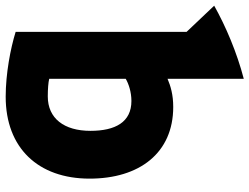

<svg xmlns="http://www.w3.org/2000/svg" viewBox="-159 -722 877 675"><g transform="rotate(90 279.5 -384.5)"><path d="M219 -803V-535C245 -546 275 -555 318 -555C480 -555 570 -436 570 -261C570 -80 462 34 282 34C201 34 112 17 54 -1V-602L-38 -699C35 -740 127 -779 219 -803ZM219 -388V-119C231 -116 254 -114 281 -114C358 -114 402 -171 402 -264C402 -352 371 -408 297 -408C265 -408 236 -398 219 -388Z"/></g></svg>

Font: Repo ExtraBold
Style: Bold
Weight: 700
Designer: Stefan Peev
Foundry: Context Ltd
Version: Version 1.502